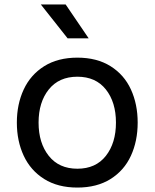

<svg xmlns="http://www.w3.org/2000/svg" viewBox="-20 -829 697 866"><path d="M56 0ZM56 -276Q56 -359 87 -425.5Q118 -492 179.5 -530.5Q241 -569 329 -569Q417 -569 478.5 -530.5Q540 -492 570.5 -425.5Q601 -359 601 -276Q601 -193 570.5 -126.5Q540 -60 478.5 -21.5Q417 17 329 17Q241 17 179.5 -21.5Q118 -60 87 -126.5Q56 -193 56 -276ZM503 -276Q503 -368 457.5 -425.5Q412 -483 329 -483Q246 -483 200 -425.5Q154 -368 154 -276Q154 -184 200 -126Q246 -68 329 -68Q412 -68 457.5 -126Q503 -184 503 -276ZM164 -809H276L380 -656H285Z"/></svg>

Font: Biryani
Style: Regular
Weight: 400
Designer: Dan Reynolds and Mathieu Réguer
Foundry: Dan Reynolds and Mathieu Réguer
Version: Version 1.004; ttfautohint (v1.1) -l 5 -r 5 -G 72 -x 0 -D la